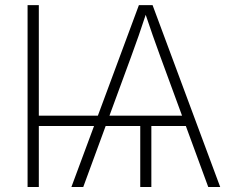

<svg xmlns="http://www.w3.org/2000/svg" viewBox="-20 -748 920 768"><path d="M135.3 -727.5V0H90.3V-727.5ZM585.4 -264.6V0H541V-264.6ZM265.6 0 535.6 -727.5H590.3L860.8 0H813L621.6 -521Q606.9 -560.5 591.1 -606Q575.2 -651.4 556.2 -708H569.3Q550.8 -651.4 534.9 -606Q519 -560.5 504.4 -521L313 0ZM113.8 -244.1V-285.2H744.1V-244.1Z"/></svg>

Font: Inter 24pt ExtraLight
Style: Regular
Weight: 250
Designer: Rasmus Andersson
Foundry: rsms
Version: Version 4.001;git-66647c0bb